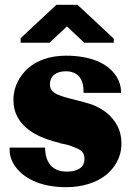

<svg xmlns="http://www.w3.org/2000/svg" viewBox="-20 -770 554 800"><path d="M20 -148C20 -129 24 -109 35 -90C70 -28 149 10 255 10C324 10 381 -9 422 -41C456 -69 486 -112 486 -172C486 -201 480 -225 469 -246C446 -289 408 -318 361 -335C324 -348 270 -358 235 -370C210 -379 188 -390 188 -418C188 -454 215 -473 254 -473C300 -473 328 -446 328 -390V-383H484V-390C484 -413 477 -432 466 -450C431 -507 356 -538 255 -538C187 -538 133 -518 95 -484C64 -455 36 -412 36 -354C36 -328 41 -306 51 -286C84 -222 155 -192 230 -174V-173H231C253 -169 270 -165 283 -159C312 -148 332 -140 332 -108C332 -71 302 -55 258 -55C207 -55 171 -83 168 -148V-155H20ZM66 -592H186L259 -660L331 -592H454V-609L303 -750H215L66 -611Z"/></svg>

Font: Aerodynamic
Style: Bd
Weight: 500
Designer: Google
Version: Version 2.000980; 2014